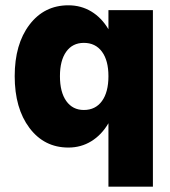

<svg xmlns="http://www.w3.org/2000/svg" viewBox="-20 -538 639 721"><path d="M554.2 -500V163.1H387.2V-75.2Q361.3 -31.2 322.8 -7.6Q284.2 16.1 236.8 16.1Q146 16.1 90.6 -57.6Q35.2 -131.3 35.2 -252Q35.2 -372.1 90.6 -445.1Q146 -518.1 236.8 -518.1Q284.2 -518.1 322.8 -494.9Q361.3 -471.7 387.2 -428.2V-500ZM205.1 -252Q205.1 -191.9 229 -158.4Q252.9 -125 294.9 -125Q338.4 -125 362.8 -158.4Q387.2 -191.9 387.2 -252Q387.2 -311 362.8 -344Q338.4 -377 294.9 -377Q252.4 -377 228.8 -344Q205.1 -311 205.1 -252Z"/></svg>

Font: Overused Grotesk ExtraBold
Style: Regular
Weight: 800
Version: Version 0.002